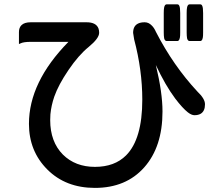

<svg xmlns="http://www.w3.org/2000/svg" viewBox="-20 -810 1040 900"><path d="M747.6 -749Q747.6 -765.6 749.3 -774.4Q751 -783.2 754.2 -786.4Q757.3 -789.6 760.7 -789.6H811.5Q817.4 -789.6 820.3 -783.2Q824.7 -774.9 824.7 -749V-658.2Q824.7 -641.6 823.5 -635Q822.3 -628.4 821 -625.5Q819.8 -622.6 817.4 -620.1Q814.9 -617.7 811.5 -617.7H760.7Q757.3 -617.7 754.2 -620.8Q751 -624 749.5 -630.4Q747.6 -641.6 747.6 -658.2ZM855 -749Q855 -765.6 856.7 -774.4Q858.4 -783.2 861.6 -786.4Q864.7 -789.6 868.2 -789.6H918.9Q924.8 -789.6 927.7 -783.2Q932.1 -774.9 932.1 -749V-658.2Q932.1 -641.6 930.9 -635Q929.7 -628.4 928.5 -625.5Q927.2 -622.6 924.8 -620.1Q922.4 -617.7 918.9 -617.7H868.2Q864.7 -617.7 861.6 -620.8Q858.4 -624 856.9 -630.4Q855 -641.6 855 -658.2ZM424.8 70.8Q288.1 70.8 201.9 -15.4Q115.7 -101.6 115.7 -229.5Q115.7 -425.3 300.8 -613.8H124Q90.8 -613.8 76.7 -606.9L68.8 -603.5V-659.7Q68.8 -680.2 80.6 -691.9Q94.2 -705.6 124 -705.6H385.7Q431.2 -705.6 441.9 -675.8Q444.8 -667 444.8 -656.2Q444.8 -630.4 395.5 -589.8Q348.6 -551.8 301.3 -482.2Q253.9 -412.6 234.4 -356.9Q220.2 -315.4 216.3 -274.4Q215.3 -254.4 215.3 -247.1Q215.3 -145.5 274.9 -85.4Q333 -27.8 425 -27.8Q517.1 -27.8 570.8 -81.5Q647 -157.7 647 -342.8Q647 -481 608.9 -625L604 -655.8V-656.2Q604 -688.5 627.4 -699.7Q639.6 -705.6 658.2 -705.6Q676.8 -705.6 691.4 -690.4Q702.6 -679.7 710.9 -660.6Q792.5 -502 905.3 -380.9Q940.9 -347.2 940.9 -321.3Q940.9 -289.1 920.9 -276.9Q909.2 -270 891.6 -270Q877.9 -270 860.8 -283.2Q835.9 -302.7 801.3 -348.1Q754.9 -410.2 710.4 -505.4Q741.7 -376.5 741.7 -287.1Q741.7 -122.1 656.2 -25.6Q570.8 70.8 424.8 70.8Z"/></svg>

Font: YuPearl-Medium
Style: Medium
Weight: 500
Designer: Max Yao
Foundry: Max-Everyday
Version: Version 1.011; ttfautohint (v1.8.3)